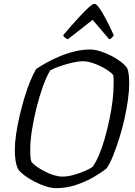

<svg xmlns="http://www.w3.org/2000/svg" viewBox="-20 -977 702 997"><path d="M271 0Q247 0 217.5 -9.5Q188 -19 159 -34Q130 -49 107.5 -66Q85 -83 75 -97Q65 -116 61 -142Q57 -168 57 -198Q57 -234 63.5 -279.5Q70 -325 81.5 -374Q93 -423 107 -470Q121 -517 137 -555.5Q153 -594 168 -619Q190 -634 221.5 -651.5Q253 -669 290 -684.5Q327 -700 367.5 -710Q408 -720 448 -720Q471 -720 500 -711Q529 -702 557.5 -687.5Q586 -673 608.5 -655.5Q631 -638 641 -622Q647 -606 649 -585Q651 -564 651 -545Q651 -508 644.5 -460Q638 -412 626.5 -360.5Q615 -309 599.5 -259.5Q584 -210 567.5 -169Q551 -128 534 -103Q507 -81 465.5 -57Q424 -33 374.5 -16.5Q325 0 271 0ZM304 -60Q332 -60 363.5 -69Q395 -78 421.5 -89.5Q448 -101 460 -110Q478 -134 494.5 -173Q511 -212 524.5 -260Q538 -308 548.5 -358Q559 -408 564.5 -454.5Q570 -501 570 -538Q570 -551 570 -563Q570 -575 568 -586Q564 -594 547 -606.5Q530 -619 506.5 -631Q483 -643 457.5 -651Q432 -659 411 -659Q386 -659 354.5 -651.5Q323 -644 292.5 -633.5Q262 -623 241 -612Q222 -581 203.5 -530Q185 -479 170 -419.5Q155 -360 146 -302.5Q137 -245 137 -199Q137 -180 138 -164.5Q139 -149 143 -137Q151 -126 169 -113Q187 -100 211 -87.5Q235 -75 259.5 -67.5Q284 -60 304 -60ZM332 -773Q322 -778 316 -783Q310 -788 308 -794Q354 -848 387 -884Q420 -920 440.5 -938.5Q461 -957 471 -957Q480 -957 494 -938Q508 -919 527.5 -882.5Q547 -846 571 -794Q568 -789 562.5 -782.5Q557 -776 547 -773L461 -874Z"/></svg>

Font: Texturina 12pt ExtraLight
Style: Italic
Weight: 250
Italic angle: -11°
Designer: Guillermo Torres Carreño
Foundry: Omnibus-Type
Version: Version 1.002